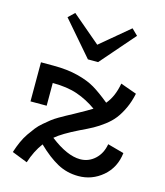

<svg xmlns="http://www.w3.org/2000/svg" viewBox="-115 -851 820 952"><g transform="rotate(15 295.0 -374.5)"><path d="M325.2 -557.1H272.9L121.1 -732.9L152.8 -763.2L298.8 -639.2L446.8 -763.2L478 -732.9ZM479 -176.8 563 -153.8Q554.2 -77.6 500.2 -31.7Q446.3 14.2 376 14.2Q317.4 14.2 268.3 -12.5Q219.2 -39.1 165 -91.8Q131.8 -47.9 111.8 14.2L32.2 -17.1Q41.5 -46.4 53 -72Q64.5 -97.7 78.9 -118.7Q93.3 -139.6 106.7 -156.7Q120.1 -173.8 138.9 -189.7Q157.7 -205.6 171.4 -216.6Q185.1 -227.5 206.5 -240Q228 -252.4 240.5 -259.3Q252.9 -266.1 274.9 -277.8Q345.2 -316.4 362.8 -328.1Q314.9 -362.3 262 -380.6Q209 -398.9 134.8 -398.9V-282.2H51.8V-482.9H116.2Q187.5 -482.9 241.9 -469Q296.4 -455.1 332.3 -433.6Q368.2 -412.1 416 -373Q451.7 -414.6 463.9 -483.9L546.9 -454.1Q538.1 -411.6 522 -377.2Q505.9 -342.8 487.3 -318.8Q468.8 -294.9 440.7 -273.7Q412.6 -252.4 387.2 -238.5Q361.8 -224.6 324.2 -207Q242.7 -167 208 -137.2Q296.4 -68.8 362.8 -68.8Q406.2 -68.8 438.5 -98.4Q470.7 -127.9 479 -176.8Z"/></g></svg>

Font: BioRhyme
Style: Regular
Weight: 400
Designer: Aoife Mooney
Foundry: Aoife Mooney Type
Version: Version 1.500;PS 001.500;hotconv 1.0.88;makeotf.lib2.5.64775